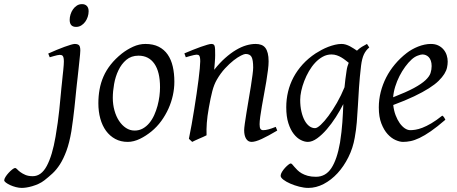

<svg xmlns="http://www.w3.org/2000/svg" viewBox="-208 -671 2227 935"><path d="M183.1 -424.8Q183.1 -419.4 181.9 -406Q180.7 -392.6 178.7 -374.5Q176.8 -356.4 174.6 -335.7Q172.4 -314.9 170.2 -295.2Q168 -275.4 166 -258.5Q164.1 -241.7 163.1 -231Q161.1 -213.9 159.2 -192.1Q157.2 -170.4 154.3 -145Q151.4 -119.6 147.9 -91.1Q144.5 -62.5 139.6 -32.2Q129.9 24.9 115.5 63.7Q101.1 102.5 84 129.2Q66.9 155.8 47.6 173.6Q28.3 191.4 8.3 207Q-4.9 217.3 -20.5 224.4Q-36.1 231.4 -51.3 235.8Q-66.4 240.2 -79.6 242.2Q-92.8 244.1 -101.6 244.1Q-115.2 244.1 -130.4 240.2Q-145.5 236.3 -158.2 230.5Q-170.9 224.6 -179.2 218.3Q-187.5 211.9 -187.5 207Q-187.5 200.7 -181.2 190.4Q-174.8 180.2 -166 170.7Q-157.2 161.1 -148.2 154.1Q-139.2 147 -134.3 147Q-130.4 147 -124.5 153.3Q-118.7 159.7 -108.9 167Q-99.1 174.3 -84.5 180.7Q-69.8 187 -48.3 187Q-6.8 187 20 136.7Q46.9 86.4 62.5 -5.4Q68.8 -41.5 73.2 -74.2Q77.6 -106.9 80.6 -134.8Q83.5 -162.6 85.4 -184.3Q87.4 -206.1 88.9 -220.2Q89.4 -228 90.8 -241Q92.3 -253.9 93.8 -268.8Q95.2 -283.7 96.9 -299.6Q98.6 -315.4 100.1 -329.6Q101.6 -343.8 102.3 -354.7Q103 -365.7 103 -371.1Q103 -382.3 101.6 -388.9Q100.1 -395.5 97.4 -398.7Q94.7 -401.9 91.1 -402.8Q87.4 -403.8 83 -403.8Q78.6 -403.8 70.6 -402.1Q62.5 -400.4 54.2 -397.9Q44.9 -395.5 34.2 -392.1L26.9 -410.2Q47.4 -419.4 67.9 -428Q88.4 -436.5 106 -442.9Q123.5 -449.2 136.7 -453.1Q149.9 -457 155.8 -457Q169.4 -457 176.3 -451.2Q183.1 -445.3 183.1 -424.8ZM223.6 -616.2Q223.6 -602.5 219.2 -589.1Q214.8 -575.7 206.8 -564.7Q198.7 -553.7 187.5 -546.9Q176.3 -540 162.6 -540Q131.3 -540 131.3 -574.2Q131.3 -587.4 135.5 -600.8Q139.6 -614.3 147.5 -625.5Q155.3 -636.7 166.3 -643.8Q177.2 -650.9 191.4 -650.9Q206.5 -650.9 215.1 -641.8Q223.6 -632.8 223.6 -616.2Z M571.3 -246.1Q571.3 -320.8 543.9 -360.4Q516.6 -399.9 466.3 -399.9Q431.2 -399.9 407.2 -379.6Q383.3 -359.4 368.7 -328.6Q354 -297.9 347.7 -262Q341.3 -226.1 341.3 -194.8Q341.3 -162.1 349.4 -133.1Q357.4 -104 371.8 -82.3Q386.2 -60.5 405.5 -47.9Q424.8 -35.2 447.3 -35.2Q469.7 -35.2 487.5 -45.2Q505.4 -55.2 519.3 -72Q533.2 -88.9 543 -110.6Q552.7 -132.3 559.1 -155.8Q565.4 -179.2 568.4 -202.6Q571.3 -226.1 571.3 -246.1ZM641.1 -272.9Q641.1 -240.2 633.8 -206.8Q626.5 -173.3 612.3 -141.8Q598.1 -110.4 577.4 -81.8Q556.6 -53.2 529.3 -30.8Q516.6 -20.5 502.4 -11.2Q488.3 -2 473.6 5.1Q459 12.2 443.8 16.1Q428.7 20 414.1 20Q379.9 20 353.3 5.6Q326.7 -8.8 308.3 -33.9Q290 -59.1 280.5 -93.5Q271 -127.9 271 -168Q271 -203.1 276.9 -235.6Q282.7 -268.1 295.9 -298.3Q309.1 -328.6 331.1 -356.4Q353 -384.3 385.3 -410.2Q410.2 -429.7 439.9 -443.4Q469.7 -457 500 -457Q538.1 -457 564.9 -443.4Q591.8 -429.7 608.6 -405.3Q625.5 -380.9 633.3 -347.2Q641.1 -313.5 641.1 -272.9Z M1142.1 -35.2Q1097.7 -8.8 1066.7 5.6Q1035.6 20 1017.1 20Q1000 20 990.5 4.6Q981 -10.7 981 -37.1Q981 -45.9 984.1 -68.6Q987.3 -91.3 992.2 -121.6Q997.1 -151.9 1002.9 -186Q1008.8 -220.2 1013.7 -251Q1018.6 -281.7 1021.7 -306.2Q1024.9 -330.6 1024.9 -341.8Q1024.9 -378.9 1017.1 -393.6Q1009.3 -408.2 987.8 -408.2Q981.4 -408.2 965.6 -400.4Q949.7 -392.6 929.7 -377Q909.7 -361.3 887.9 -337.9Q866.2 -314.5 848.1 -283.2Q834.5 -259.8 825.9 -227.1Q817.4 -194.3 809.1 -147Q801.3 -103.5 799.1 -72.3Q796.9 -41 797.9 -12.2Q791.5 -8.8 782 -4.6Q772.5 -0.5 762.5 3.9Q752.4 8.3 743.2 12.5Q733.9 16.6 728 20L711.9 4.9Q718.8 -27.3 725.3 -64.9Q731.9 -102.5 738 -140.4Q744.1 -178.2 749.5 -215.1Q754.9 -252 758.8 -283Q762.7 -314 764.9 -337.4Q767.1 -360.8 767.1 -372.1Q767.1 -383.3 765.9 -389.9Q764.6 -396.5 762.5 -399.7Q760.3 -402.8 756.8 -403.8Q753.4 -404.8 749 -404.8Q744.6 -404.8 736.1 -402.8Q727.5 -400.9 718.8 -398.4Q708.5 -395.5 696.8 -392.1L689.9 -411.1Q710.4 -419.9 731.2 -428.2Q752 -436.5 770 -442.9Q788.1 -449.2 801.5 -453.1Q814.9 -457 820.8 -457Q827.6 -457 831.5 -454.8Q835.4 -452.6 837.2 -446.8Q838.9 -440.9 839.4 -430.2Q839.8 -419.4 839.8 -401.9Q839.8 -396.5 839.4 -387.2Q838.9 -377.9 838.1 -367.4Q837.4 -356.9 836.4 -346.9Q835.4 -336.9 835 -331.1Q861.3 -364.3 888.2 -388.2Q915 -412.1 940.9 -427.5Q966.8 -442.9 991 -450Q1015.1 -457 1037.1 -457Q1052.2 -457 1064.2 -452.6Q1076.2 -448.2 1084 -438.2Q1091.8 -428.2 1095.9 -411.9Q1100.1 -395.5 1100.1 -372.1Q1100.1 -355 1096.9 -329.6Q1093.8 -304.2 1088.9 -274.7Q1084 -245.1 1078.1 -213.9Q1072.3 -182.6 1067.4 -154.3Q1062.5 -126 1059.3 -102.8Q1056.2 -79.6 1056.2 -65.9Q1056.2 -49.3 1060.5 -43.2Q1064.9 -37.1 1073.7 -37.1Q1085 -37.1 1099.6 -41Q1114.3 -44.9 1134.8 -53.2Z M1326.2 -46.9Q1336.4 -46.9 1354 -63.2Q1371.6 -79.6 1391.8 -106.9Q1412.1 -134.3 1432.9 -170.4Q1453.6 -206.5 1469.7 -246.1Q1471.7 -264.6 1473.9 -284.9Q1476.1 -305.2 1480 -328.1Q1481.4 -338.4 1484.1 -347.7Q1486.8 -356.9 1490.2 -365.2Q1482.9 -371.1 1474.1 -377.9Q1465.3 -384.8 1454.8 -391.1Q1444.3 -397.5 1432.1 -401.6Q1419.9 -405.8 1406.2 -405.8Q1383.8 -405.8 1363.8 -394.8Q1343.8 -383.8 1326.9 -365.7Q1310.1 -347.7 1296.6 -324.5Q1283.2 -301.3 1273.7 -276.6Q1264.2 -252 1259 -228Q1253.9 -204.1 1253.9 -185.1Q1253.9 -153.3 1259.8 -127.9Q1265.6 -102.5 1275.4 -84.5Q1285.2 -66.4 1298.3 -56.6Q1311.5 -46.9 1326.2 -46.9ZM1590.3 -439.9Q1573.7 -426.3 1564.2 -406.2Q1554.7 -386.2 1550.3 -351.1Q1543.5 -293 1540.3 -245.1Q1537.1 -197.3 1534.9 -155.5Q1532.7 -113.8 1529.5 -75.9Q1526.4 -38.1 1519.5 -0.5Q1510.7 50.3 1488.5 94.7Q1466.3 139.2 1435.8 172.4Q1405.3 205.6 1368.4 224.9Q1331.5 244.1 1293.5 244.1Q1272.9 244.1 1249.3 238Q1225.6 231.9 1205.6 223.1Q1185.5 214.4 1172.1 204.1Q1158.7 193.8 1158.7 185.1Q1158.7 176.8 1165 166.3Q1171.4 155.8 1179.7 146.7Q1188 137.7 1196 131.3Q1204.1 125 1207.5 125Q1211.4 125 1215.6 129.9Q1219.7 134.8 1225.8 141.8Q1231.9 148.9 1240.5 157.5Q1249 166 1261.2 173.1Q1273.4 180.2 1290.5 185.1Q1307.6 189.9 1330.6 189.9Q1377.9 189.9 1405.8 147.5Q1433.6 105 1447.8 23.4Q1452.1 -3.9 1454.8 -28.1Q1457.5 -52.2 1459.2 -75Q1460.9 -97.7 1461.9 -119.4Q1462.9 -141.1 1463.9 -164.1Q1448.2 -133.3 1427.5 -100.8Q1406.7 -68.4 1383.5 -41.5Q1360.4 -14.6 1336.4 2.7Q1312.5 20 1291 20Q1274.9 20 1256.6 10.7Q1238.3 1.5 1222.4 -18.8Q1206.5 -39.1 1196.3 -71Q1186 -103 1186 -148.9Q1186 -187.5 1194.8 -224.4Q1203.6 -261.2 1221.4 -294.7Q1239.3 -328.1 1266.1 -357.7Q1293 -387.2 1329.1 -411.1Q1342.8 -419.9 1358.4 -428.2Q1374 -436.5 1390.6 -442.9Q1407.2 -449.2 1423.6 -453.1Q1439.9 -457 1455.1 -457Q1465.8 -457 1476.1 -453.9Q1486.3 -450.7 1495.8 -445.8Q1505.4 -440.9 1513.9 -435.1Q1522.5 -429.2 1530.3 -424.3Q1541.5 -435.1 1554 -442.9Q1566.4 -450.7 1579.1 -457Z M1796.9 -381.8Q1780.8 -367.2 1765.4 -346.2Q1750 -325.2 1737.5 -300.8Q1725.1 -276.4 1716.8 -249.8Q1708.5 -223.1 1706.5 -197.3Q1770.5 -222.2 1807.9 -242.4Q1845.2 -262.7 1864.3 -280.8Q1883.3 -298.8 1888.7 -315.4Q1894 -332 1894 -349.1Q1894 -364.3 1890.1 -375.2Q1886.2 -386.2 1879.9 -392.8Q1873.5 -399.4 1865.5 -402.6Q1857.4 -405.8 1849.1 -405.8Q1841.3 -405.8 1826.2 -400.1Q1811 -394.5 1796.9 -381.8ZM1972.2 -371.1Q1972.2 -357.4 1969 -342.3Q1965.8 -327.1 1955.8 -311Q1945.8 -294.9 1928 -277.3Q1910.2 -259.8 1880.6 -241Q1851.1 -222.2 1808.6 -201.9Q1766.1 -181.6 1707 -159.7Q1710 -132.3 1718.5 -109.9Q1727.1 -87.4 1738.5 -71.3Q1750 -55.2 1763.4 -46.1Q1776.9 -37.1 1790 -37.1Q1800.3 -37.1 1814.9 -39.3Q1829.6 -41.5 1848.9 -48.8Q1868.2 -56.2 1892.3 -70.3Q1916.5 -84.5 1945.8 -107.9Q1951.2 -105 1955.3 -98.4Q1959.5 -91.8 1960.9 -87.9Q1920.9 -53.2 1890.1 -32Q1859.4 -10.7 1835.2 0.7Q1811 12.2 1791.7 16.1Q1772.5 20 1754.9 20Q1738.8 20 1718.3 11Q1697.8 2 1679.7 -17.8Q1661.6 -37.6 1649.2 -69.6Q1636.7 -101.6 1636.7 -147.9Q1636.7 -186 1646 -222.9Q1655.3 -259.8 1672.6 -293.7Q1689.9 -327.6 1715.3 -357.9Q1740.7 -388.2 1772.9 -413.1Q1784.2 -421.9 1798.3 -429.9Q1812.5 -438 1827.9 -444.1Q1843.3 -450.2 1859.1 -453.6Q1875 -457 1890.1 -457Q1911.1 -457 1926.5 -449.5Q1941.9 -441.9 1952.1 -429.7Q1962.4 -417.5 1967.3 -402.1Q1972.2 -386.7 1972.2 -371.1Z"/></svg>

Font: Gentium Plus Cyr
Style: Italic
Weight: 400
Italic angle: -8°
Designer: J. Victor Gaultney, Annie Olsen, Iska Routamaa, Becca Hirsbrunner
Foundry: SIL International
Version: Version 5.000